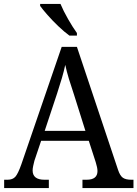

<svg xmlns="http://www.w3.org/2000/svg" viewBox="-20 -951 695 971"><path d="M1 0V-42H18Q44 -42 57.5 -57Q71 -72 88 -120L292 -714H369L577 -92Q587 -62 601.5 -52Q616 -42 644 -42H655V0H397V-42H418Q473 -42 473 -86Q473 -95 470.5 -106.5Q468 -118 464 -131L429 -239H188L154 -138Q151 -126 148 -112.5Q145 -99 145 -89Q145 -42 205 -42H227V0ZM206 -289H412L355 -470Q340 -514 328.5 -552Q317 -590 310 -623Q303 -590 293 -556Q283 -522 269 -479ZM331 -771Q306 -789 276 -817.5Q246 -846 220.5 -875Q195 -904 183 -921V-931H286Q300 -897 324 -855Q348 -813 369 -784V-771Z"/></svg>

Font: Noto Serif Khmer SemiCondensed
Style: Regular
Weight: 400
Width: 4
Designer: Danh Hong and the Monotype Design Team
Foundry: Monotype Imaging Inc.
Version: Version 2.004; ttfautohint (v1.8.4.7-5d5b)